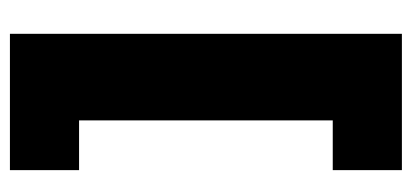

<svg xmlns="http://www.w3.org/2000/svg" viewBox="-238 -580 818 381"><g transform="rotate(-90 170.5 -389.0)"><path d="M122.6 -640.6H23.9V-777.8H294.4V0H23.9V-137.2H122.6Z"/></g></svg>

Font: Anton
Style: Regular
Weight: 400
Foundry: vernon adams
Version: Version 1.000